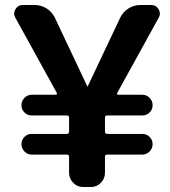

<svg xmlns="http://www.w3.org/2000/svg" viewBox="-20 -750 682 770"><path d="M208 -377 41 -680Q32 -696 42 -713Q52 -730 71 -730H119Q145 -730 167 -716Q189 -702 200 -679L330 -404Q330 -403 331 -403Q332 -403 332 -404L462 -679Q473 -702 495 -716Q517 -730 543 -730H587Q606 -730 616 -713Q626 -696 617 -680L450 -377Q448 -375 449.5 -372.5Q451 -370 454 -370H551Q568 -370 580 -357.5Q592 -345 592 -328Q592 -311 580 -299Q568 -287 551 -287H410Q401 -287 401 -278V-222Q401 -213 410 -213H551Q568 -213 580 -201Q592 -189 592 -172Q592 -155 580 -142.5Q568 -130 551 -130H410Q401 -130 401 -121V-57Q401 -34 384.5 -17Q368 0 345 0H313Q290 0 273.5 -17Q257 -34 257 -57V-121Q257 -130 248 -130H107Q90 -130 78 -142.5Q66 -155 66 -172Q66 -189 78 -201Q90 -213 107 -213H248Q257 -213 257 -222V-278Q257 -287 248 -287H107Q90 -287 78 -299Q66 -311 66 -328Q66 -345 78 -357.5Q90 -370 107 -370H204Q207 -370 208 -372.5Q209 -375 208 -377Z"/></svg>

Font: Rounded Mplus 1c Bold
Style: Bold
Weight: 700
Version: Version 1.059.20150529